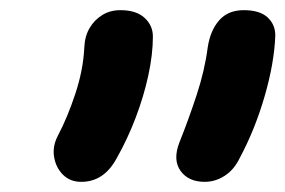

<svg xmlns="http://www.w3.org/2000/svg" viewBox="-20 -736 562 378"><path d="M383 -378Q351 -378 335.5 -399.5Q320 -421 333 -455Q351 -500 367 -548.5Q383 -597 389 -643Q394 -676 411.5 -696Q429 -716 460 -716Q491 -716 506.5 -702Q522 -688 522 -666Q520 -612 501 -546.5Q482 -481 452 -425Q441 -402 422.5 -390Q404 -378 383 -378ZM140 -378Q118 -378 104 -392Q90 -406 86.5 -427Q83 -448 94 -469Q113 -505 128.5 -552Q144 -599 146 -643Q147 -665 156.5 -681Q166 -697 181.5 -706.5Q197 -716 217 -716Q248 -716 264.5 -701Q281 -686 281 -664Q281 -629 272 -587.5Q263 -546 247 -504Q231 -462 210 -425Q185 -378 140 -378Z"/></svg>

Font: Shantell Sans SemiBold
Style: Italic
Weight: 600
Italic angle: -11°
Designer: Stephen Nixon, Anya Danilova, Shantell Martin
Foundry: Arrow Type
Version: Version 1.011;[c5ecc13dd]